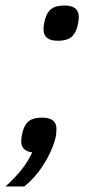

<svg xmlns="http://www.w3.org/2000/svg" viewBox="-47 -543 337 697"><path d="M106 -116Q158 -116 158 -75Q158 -68 157 -57.5Q156 -47 152 -33Q138 14 108 59.5Q78 105 41 134H-27Q8 102 31.5 72.5Q55 43 70 10Q51 8 40.5 -2Q30 -12 30 -29Q30 -36 31.5 -46.5Q33 -57 36 -68Q44 -94 60 -105Q76 -116 106 -116ZM163 -395Q111 -395 111 -436Q111 -443 112.5 -453.5Q114 -464 117 -475Q125 -501 141 -512Q157 -523 187 -523Q239 -523 239 -482Q239 -475 237.5 -464.5Q236 -454 233 -443Q225 -417 209 -406Q193 -395 163 -395Z"/></svg>

Font: IBM Plex Sans Cond Text
Style: Italic
Weight: 450
Width: 3
Italic angle: -11°
Designer: Mike Abbink, Paul van der Laan, Pieter van Rosmalen
Foundry: Bold Monday
Version: Version 1.3